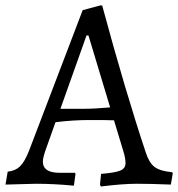

<svg xmlns="http://www.w3.org/2000/svg" viewBox="-38 -669 649 699"><path d="M329 10C382.3 3.3 426.2 0 460.5 0C494.8 0 536 1 584 3L591 -38L589 -42C559.7 -44.7 538.3 -51 525 -61C511.7 -71 501 -88.3 493 -113C443 -263 390 -441.7 334 -649H326L263 -632L68 -121C57.3 -93.7 46.3 -74.5 35 -63.5C23.7 -52.5 8.7 -46 -10 -44L-18 3L92 0C136 0 182.3 2.3 231 7L237 -36L235 -40H178C138 -40 118 -53.7 118 -81C118 -89 121 -102 127 -120L164 -224C204.7 -229.3 246.3 -232 289 -232C331.7 -232 361 -231.7 377 -231L410 -122C416 -103.3 419 -87.7 419 -75C419 -62.3 412.7 -53.3 400 -48C387.3 -42.7 364 -38.7 330 -36L326 3ZM270 -273H182L277 -540H284L363 -278C325 -274.7 294 -273 270 -273Z"/></svg>

Font: Alegreya SC
Style: Regular
Weight: 400
Designer: Juan Pablo del Peral
Foundry: Juan Pablo del Peral
Version: Version 1.003